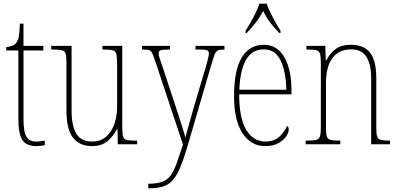

<svg xmlns="http://www.w3.org/2000/svg" viewBox="-20 -786 2170 1046"><path d="M178 10Q124 10 102 -23Q80 -56 80 -141V-511H14V-530Q52 -532 68 -552Q80 -567 83.5 -592.5Q87 -618 88 -657H108V-536H216V-511H108V-138Q108 -66 124.5 -40.5Q141 -15 176 -15Q189 -15 199.5 -16.5Q210 -18 224 -20V5Q199 10 178 10Z M481 10Q414 10 378 -35.5Q342 -81 342 -184V-443Q342 -477 338 -492.5Q334 -508 318.5 -512Q303 -516 270 -516H259V-536H370V-182Q370 -102 395.5 -58.5Q421 -15 482 -15Q528 -15 558 -41.5Q588 -68 603 -110.5Q618 -153 618 -203V-431Q618 -471 614.5 -489Q611 -507 596 -511.5Q581 -516 546 -516H538V-536H646V-99Q646 -62 650 -45Q654 -28 669 -24Q684 -20 716 -20H727V0H622L620 -81H616Q597 -43 565 -16.5Q533 10 481 10Z M788 215Q835 215 863.5 204.5Q892 194 909.5 170Q927 146 942 104.5Q957 63 977 2L824 -458Q815 -485 808.5 -497.5Q802 -510 791 -513Q780 -516 756 -516H754V-536H906V-516H897Q863 -516 853.5 -511.5Q844 -507 844 -495Q844 -486 850 -468Q856 -450 867 -418L932 -221Q950 -164 966.5 -114.5Q983 -65 990 -36Q997 -65 1008.5 -104Q1020 -143 1033 -192L1102 -424Q1108 -447 1113 -465.5Q1118 -484 1118 -494Q1118 -505 1110.5 -510.5Q1103 -516 1069 -516H1045V-536H1203V-516H1199Q1178 -516 1167.5 -511.5Q1157 -507 1150.5 -491.5Q1144 -476 1134 -443L1000 16Q979 86 960 130.5Q941 175 918.5 198.5Q896 222 865 231Q834 240 789 240H788Z M1425 10Q1347 10 1301 -60.5Q1255 -131 1255 -262Q1255 -403 1297 -472.5Q1339 -542 1417 -542Q1490 -542 1529 -474.5Q1568 -407 1568 -291V-272H1283Q1283 -142 1321.5 -78.5Q1360 -15 1426 -15Q1473 -15 1501.5 -41Q1530 -67 1544 -100Q1553 -95 1553 -79Q1553 -63 1538.5 -42Q1524 -21 1495.5 -5.5Q1467 10 1425 10ZM1540 -297Q1538 -395 1509 -456Q1480 -517 1417 -517Q1351 -517 1319 -457.5Q1287 -398 1284 -297ZM1318 -619Q1337 -648 1359.5 -690Q1382 -732 1393 -766H1432Q1445 -732 1467 -690Q1489 -648 1508 -619V-606H1502Q1471 -638 1451.5 -663.5Q1432 -689 1414 -726Q1394 -689 1374 -663.5Q1354 -638 1324 -606H1318Z M1645 0V-20H1658Q1690 -20 1704.5 -24.5Q1719 -29 1723.5 -44.5Q1728 -60 1728 -95V-441Q1728 -476 1723.5 -492Q1719 -508 1705 -512Q1691 -516 1661 -516H1649V-536H1752L1755 -456H1757Q1779 -498 1810 -520Q1841 -542 1890 -542Q1964 -542 1997 -498Q2030 -454 2030 -361V-95Q2030 -60 2034 -44.5Q2038 -29 2052.5 -24.5Q2067 -20 2098 -20H2105V0H2002V-364Q2002 -433 1977 -475Q1952 -517 1892 -517Q1827 -517 1791.5 -470.5Q1756 -424 1756 -333V-95Q1756 -60 1760 -44.5Q1764 -29 1778.5 -24.5Q1793 -20 1825 -20H1834V0Z"/></svg>

Font: Noto Serif Tamil Condensed Thin
Style: Regular
Weight: 100
Width: 3
Designer: Indian Type Foundry, Tom Grace, and the Monotype Design Team
Foundry: Monotype Imaging Inc.
Version: Version 2.004; ttfautohint (v1.8.4.7-5d5b)